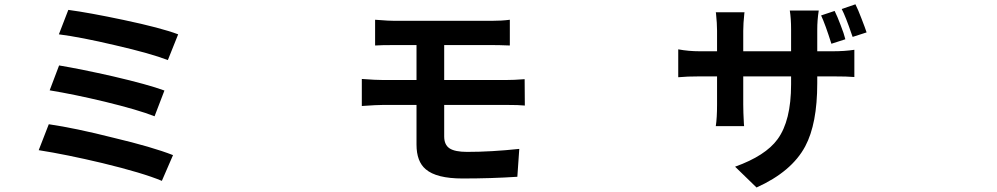

<svg xmlns="http://www.w3.org/2000/svg" viewBox="-20 -793 4540 874"><path d="M716.8 30.3Q630.9 -5.9 445.3 -50.8Q281.2 -89.8 156.2 -109.4L202.1 -227.5Q322.3 -210 496.1 -166Q672.9 -124 767.6 -86.9ZM683.6 -263.7Q609.4 -293 457 -330.1Q318.4 -363.3 206.1 -381.8L249 -495.1Q348.6 -478.5 495.1 -445.3Q654.3 -408.2 728.5 -380.9ZM744.1 -519.5Q666 -549.8 504.9 -586.9Q347.7 -624 248 -636.7L291 -748Q385.7 -735.4 543 -702.1Q713.9 -666 791 -636.7Z M2085.9 19.5Q1966.8 19.5 1918 -22.5Q1876 -57.6 1876 -134.8V-315.4H1726.6Q1695.3 -315.4 1627 -310.5V-433.6Q1690.4 -428.7 1726.6 -428.7H1876V-587.9H1776.4Q1713.9 -587.9 1687.5 -585.9V-703.1Q1692.4 -703.1 1702.1 -702.1Q1749 -698.2 1776.4 -698.2H1997.1H2217.8Q2264.6 -698.2 2300.8 -703.1V-585.9Q2252 -587.9 2217.8 -587.9H2002V-428.7H2279.3Q2321.3 -428.7 2368.2 -432.6L2369.1 -312.5Q2343.8 -315.4 2282.2 -315.4H2002V-171.9Q2002 -133.8 2026.4 -117.7Q2050.8 -101.6 2106.4 -101.6Q2215.8 -101.6 2343.8 -115.2L2335 11.7Q2215.8 19.5 2085.9 19.5Z M3423.8 60.5 3326.2 -34.2Q3464.8 -84 3519.5 -159.2Q3581.1 -243.2 3581.1 -409.2V-445.3H3363.3V-317.4Q3363.3 -283.2 3366.2 -231.4Q3367.2 -222.7 3367.2 -218.8H3238.3Q3244.1 -255.9 3244.1 -317.4V-445.3H3166Q3106.4 -445.3 3067.4 -441.4V-568.4Q3114.3 -559.6 3166 -559.6H3244.1V-653.3Q3244.1 -685.5 3239.3 -732.4Q3238.3 -735.4 3238.3 -737.3H3369.1Q3369.1 -735.4 3368.2 -731.4Q3363.3 -685.5 3363.3 -652.3V-559.6H3471.7H3581.1V-658.2Q3581.1 -710 3575.2 -745.1H3707Q3700.2 -702.1 3700.2 -658.2V-559.6H3768.6Q3826.2 -559.6 3869.1 -566.4V-442.4Q3838.9 -445.3 3769.5 -445.3H3700.2V-414.1Q3700.2 -229.5 3645.5 -127Q3584 -11.7 3423.8 60.5ZM3764.6 -593.8Q3737.3 -680.7 3717.8 -722.7L3779.3 -743.2Q3792 -717.8 3806.6 -678.7Q3822.3 -638.7 3828.1 -614.3ZM3861.3 -625Q3860.4 -627.9 3857.4 -635.7Q3829.1 -718.8 3811.5 -752L3874 -773.4Q3886.7 -748 3901.4 -709Q3918.9 -664.1 3924.8 -645.5Z"/></svg>

Font: Bpmf GenSeki Gothic B
Style: B
Weight: 700
Foundry: But Ko
Version: Version 1.320